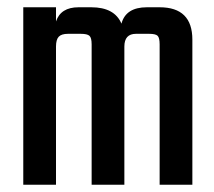

<svg xmlns="http://www.w3.org/2000/svg" viewBox="-20 -508 588 528"><path d="M384 -488H419Q509 -488 509 -399V0H419V-386Q419 -404 413.5 -409.5Q408 -415 390 -415H354Q322 -415 322 -380V0H232V-386Q232 -404 226 -409.5Q220 -415 202 -415H167Q149 -415 141.5 -407Q134 -399 134 -380V0H44V-488H134V-449Q147 -488 196 -488H231Q295 -488 314 -443Q326 -488 384 -488Z"/></svg>

Font: Teko Regular
Style: Regular
Weight: 400
Designer: Manushi Parikh, Jonny Pinhorn
Foundry: Indian Type Foundry
Version: Version 1.105;PS 1.0;hotconv 1.0.78;makeotf.lib2.5.61930; tt